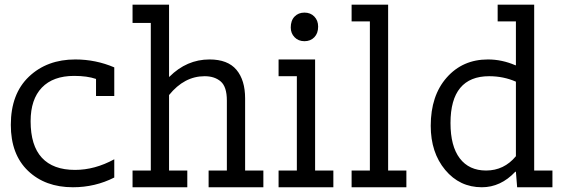

<svg xmlns="http://www.w3.org/2000/svg" viewBox="-20 -789 2425 809"><path d="M461.5 -41Q380.8 0 287.2 0Q170.5 0 98.1 -69.2Q25.6 -138.5 25.6 -262.8Q25.6 -393.6 101.9 -466Q178.2 -538.5 297.4 -538.5Q383.3 -538.5 461.5 -505.1V-384.6H384.6V-456.4Q347.4 -469.2 292.3 -469.2Q203.8 -469.2 156.4 -419.9Q109 -370.5 109 -278.2Q109 -175.6 156.4 -124.4Q203.8 -73.1 296.2 -73.1Q379.5 -73.1 461.5 -117.9Z M538.5 -70.5H615.4V-692.3H538.5V-769.2H692.3V-465.4H693.6Q766.7 -538.5 862.8 -538.5Q939.7 -538.5 976.3 -494.9Q1012.8 -451.3 1012.8 -374.4V-70.5H1089.7V0H859V-70.5H935.9V-365.4Q935.9 -423.1 910.3 -445.5Q884.6 -467.9 842.3 -467.9Q756.4 -467.9 692.3 -388.5V-70.5H769.2V0H538.5Z M1153.8 -70.5H1230.8V-467.9H1153.8V-538.5H1307.7V-70.5H1384.6V0H1153.8ZM1205.1 -673.1Q1205.1 -702.6 1221.2 -719.2Q1237.2 -735.9 1262.8 -735.9Q1288.5 -735.9 1304.5 -719.2Q1320.5 -702.6 1320.5 -676.9Q1320.5 -648.7 1304.5 -632.1Q1288.5 -615.4 1262.8 -615.4Q1237.2 -615.4 1221.2 -632.1Q1205.1 -648.7 1205.1 -673.1Z M1461.5 -70.5H1538.5V-698.7H1461.5V-769.2H1615.4V-70.5H1692.3V0H1461.5Z M2076.9 -698.7V-769.2H2230.8V-70.5H2307.7V0H2159L2153.8 -65.4H2151.3Q2089.7 0 2010.3 0Q1916.7 0 1855.8 -73.1Q1794.9 -146.2 1794.9 -259Q1794.9 -385.9 1862.2 -462.2Q1929.5 -538.5 2035.9 -538.5Q2094.9 -538.5 2151.3 -514.1H2153.8V-698.7ZM2153.8 -444.9Q2101.3 -467.9 2041 -467.9Q1960.3 -467.9 1919.2 -418.6Q1878.2 -369.2 1878.2 -270.5Q1878.2 -173.1 1917.3 -121.8Q1956.4 -70.5 2028.2 -70.5Q2103.8 -70.5 2153.8 -130.8Z"/></svg>

Font: Slabo 13px
Style: Regular
Weight: 400
Designer: John Hudson
Foundry: Tiro Typeworks Ltd.
Version: Version 1.02 Build 005a